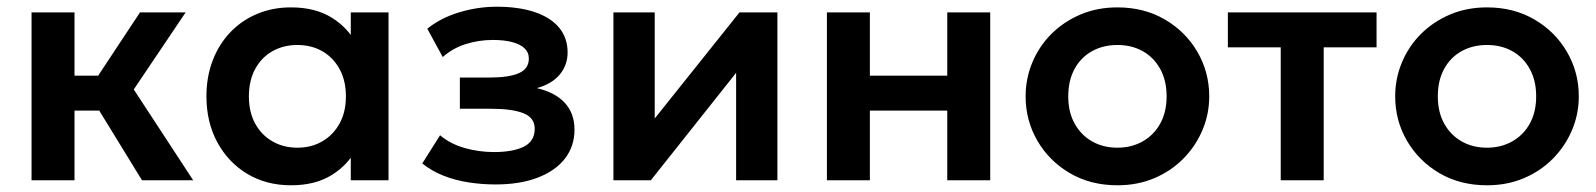

<svg xmlns="http://www.w3.org/2000/svg" viewBox="-20 -537 4755 572"><path d="M403 0 241 -264 397 -500H533L378.5 -270.5L555.5 0ZM74 0V-500H202V-311.5H353V-207.5H202V0Z M847 15Q773.5 15 716.8 -19Q660 -53 627.5 -113Q595 -173 595 -250Q595 -308 613.5 -356.5Q632 -405 665.8 -440.5Q699.5 -476 745.8 -495.5Q792 -515 847 -515Q919.5 -515 969 -484Q1018.5 -453 1043 -403.5L1025 -376V-500H1137.5V0H1025V-124L1043 -96.5Q1018.5 -47 969 -16Q919.5 15 847 15ZM866 -97Q907.5 -97 940 -115.8Q972.5 -134.5 991.5 -168.8Q1010.5 -203 1010.5 -250Q1010.5 -297 991.5 -331.5Q972.5 -366 940 -384.5Q907.5 -403 866 -403Q824.5 -403 791.8 -384.5Q759 -366 740.2 -331.5Q721.5 -297 721.5 -250Q721.5 -203 740.2 -168.8Q759 -134.5 791.8 -115.8Q824.5 -97 866 -97Z M1456.5 12.5Q1414.5 12.5 1375 6.2Q1335.5 0 1300.8 -13.8Q1266 -27.5 1238 -50L1291 -134Q1322 -108 1364.5 -96Q1407 -84 1451.5 -84Q1508.5 -84 1540.8 -100.2Q1573 -116.5 1573 -153.5Q1573 -186 1539.8 -199.5Q1506.5 -213 1442 -213H1350V-306H1438.5Q1496 -306 1525.8 -319Q1555.5 -332 1555.5 -362.5Q1555.5 -381 1542.5 -393.2Q1529.5 -405.5 1505.2 -411.8Q1481 -418 1448.5 -418Q1406 -418 1367 -405.5Q1328 -393 1299 -367L1253 -451.5Q1293.5 -484 1348.8 -500.5Q1404 -517 1459.5 -517Q1525.5 -517 1573 -501Q1620.5 -485 1645.8 -454.5Q1671 -424 1671 -380.5Q1671 -343.5 1647.8 -315.2Q1624.5 -287 1579.5 -274.5Q1634.5 -261.5 1663 -230.2Q1691.5 -199 1691.5 -151Q1691.5 -101 1662.8 -64.2Q1634 -27.5 1581.2 -7.5Q1528.5 12.5 1456.5 12.5Z M1807.5 0V-500H1930.5V-184L2183 -500H2296V0H2173V-320L1919 0Z M2443.5 0V-500H2571.5V-311.5H2802V-500H2930V0H2802V-207.5H2571.5V0Z M3309 15Q3229 15 3167.2 -21.2Q3105.5 -57.5 3070.5 -117.8Q3035.5 -178 3035.5 -250Q3035.5 -303 3055.5 -351Q3075.5 -399 3112.2 -435.8Q3149 -472.5 3199 -493.8Q3249 -515 3309 -515Q3388.5 -515 3450.2 -479Q3512 -443 3547.2 -382.5Q3582.5 -322 3582.5 -250Q3582.5 -197 3562.2 -149.2Q3542 -101.5 3505.5 -64.5Q3469 -27.5 3419 -6.2Q3369 15 3309 15ZM3309 -97Q3351 -97 3384.2 -115.8Q3417.5 -134.5 3436.5 -168.8Q3455.5 -203 3455.5 -250Q3455.5 -297 3436.5 -331.5Q3417.5 -366 3384.5 -384.5Q3351.5 -403 3309 -403Q3266.5 -403 3233.2 -384.5Q3200 -366 3181.2 -331.5Q3162.5 -297 3162.5 -250Q3162.5 -203 3181.5 -168.8Q3200.5 -134.5 3233.5 -115.8Q3266.5 -97 3309 -97Z M3795.5 0V-396H3638V-500H4081V-396H3923.5V0Z M4410 15Q4330 15 4268.2 -21.2Q4206.5 -57.5 4171.5 -117.8Q4136.5 -178 4136.5 -250Q4136.5 -303 4156.5 -351Q4176.5 -399 4213.2 -435.8Q4250 -472.5 4300 -493.8Q4350 -515 4410 -515Q4489.5 -515 4551.2 -479Q4613 -443 4648.2 -382.5Q4683.5 -322 4683.5 -250Q4683.5 -197 4663.2 -149.2Q4643 -101.5 4606.5 -64.5Q4570 -27.5 4520 -6.2Q4470 15 4410 15ZM4410 -97Q4452 -97 4485.2 -115.8Q4518.5 -134.5 4537.5 -168.8Q4556.5 -203 4556.5 -250Q4556.5 -297 4537.5 -331.5Q4518.5 -366 4485.5 -384.5Q4452.5 -403 4410 -403Q4367.5 -403 4334.2 -384.5Q4301 -366 4282.2 -331.5Q4263.5 -297 4263.5 -250Q4263.5 -203 4282.5 -168.8Q4301.5 -134.5 4334.5 -115.8Q4367.5 -97 4410 -97Z"/></svg>

Font: Geologica Cursive Medium
Style: Regular
Weight: 500
Designer: Sindre Bremnes, Frode Helland
Foundry: Monokrom Skriftforlag AS
Version: Version 1.010;gftools[0.9.28]